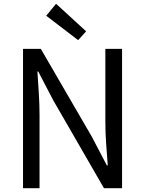

<svg xmlns="http://www.w3.org/2000/svg" viewBox="-20 -990 763 1010"><path d="M101.1 0V-732.9H194.8L462.9 -271L542 -120.1H546.9Q542.5 -174.8 538.3 -234.9Q534.2 -294.9 534.2 -352.1V-732.9H622.1V0H526.9L259.8 -462.9L181.2 -613.8H176.8Q180.2 -558.6 184.1 -500.7Q188 -442.9 188 -384.8V0ZM391.1 -778.8 223.1 -907.2 274.9 -970.2 433.1 -825.2Z"/></svg>

Font: Source Han Sans CN
Style: Regular
Weight: 400
Designer: Ryoko NISHIZUKA  (kana, bopomofo & ideographs); Paul D. Hunt (Latin, Greek & Cyrillic); Sandoll Communications , Soo-you
Foundry: Adobe
Version: Version 2.004;hotconv 1.0.118;makeotfexe 2.5.65603